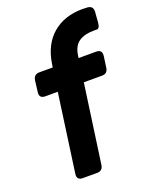

<svg xmlns="http://www.w3.org/2000/svg" viewBox="-142 -835 726 914"><g transform="rotate(-20 221.0 -378.5)"><path d="M117 0Q85 0 90 -32L145 -427H82Q50 -427 55 -459L62 -516Q67 -544 94 -544H162L165 -563Q180 -657 239.5 -707Q299 -757 390 -757Q396 -757 402.5 -756.5Q409 -756 416 -756Q445 -753 442 -722L438 -670Q435 -640 420 -642Q416 -642 412 -642Q408 -642 405 -642Q359 -642 330.5 -623Q302 -604 295 -558L293 -544H382Q413 -544 409 -512L401 -455Q397 -427 369 -427H277L221 -28Q217 0 189 0Z"/></g></svg>

Font: Pitagon Sans Text Bold
Style: Italic
Weight: 700
Italic angle: -8°
Designer: Travis Tran
Foundry: Pitagon
Version: Version 1.001; ttfautohint (v1.8.4.7-5d5b);gftools[0.9.26]